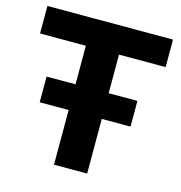

<svg xmlns="http://www.w3.org/2000/svg" viewBox="-108 -826 870 923"><g transform="rotate(15 327.5 -364.5)"><path d="M99 -272V-400H551V-272ZM243 0V-606H408V0ZM15 -592V-729H640V-592Z"/></g></svg>

Font: Mona Sans SemiExpanded
Style: Bold
Weight: 700
Width: 6
Designer: Deni Anggara
Foundry: GitHub
Version: Version 2.000